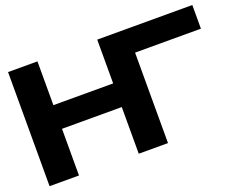

<svg xmlns="http://www.w3.org/2000/svg" viewBox="-112 -921 1412 1129"><g transform="rotate(-20 594.0 -357.0)"><path d="M1176 -714V-566H764V0H581V-292H207V0H23V-714H207V-440H581V-714Z"/></g></svg>

Font: Non Bureau Extended
Style: Bold
Weight: 700
Width: 7
Designer: Jona Saucedo
Foundry: Non Foundry
Version: Version 1.000; ttfautohint (v1.8.4)